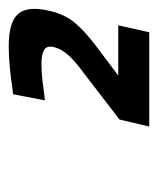

<svg xmlns="http://www.w3.org/2000/svg" viewBox="19 -859 362 440"><g transform="rotate(-90 200.0 -639.0)"><path d="M130 -478 146 -546 246 -623Q275 -644 291 -660.5Q307 -677 312 -696Q316 -713 305.5 -719Q295 -725 274 -725Q263 -725 249.5 -724Q236 -723 222 -721Q206 -719 190 -717L204 -790Q223 -792 242 -795Q259 -797 278 -798.5Q297 -800 314 -800Q370 -800 388.5 -778Q407 -756 395 -706Q387 -671 367 -647.5Q347 -624 312 -598L247 -549H362L346 -478Z"/></g></svg>

Font: Panefresco 600wt
Style: Italic
Weight: 600
Foundry: Campivisivi & Chank Co
Version: Version 1.000